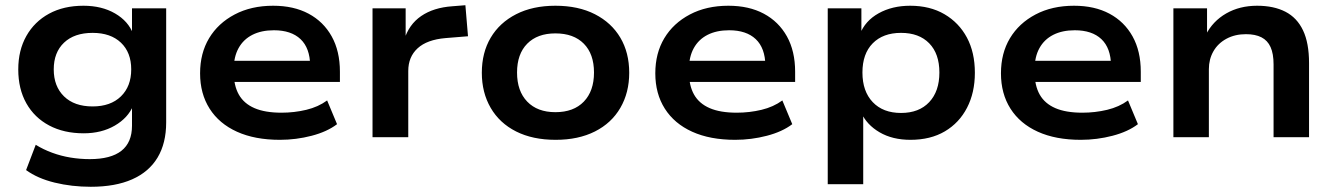

<svg xmlns="http://www.w3.org/2000/svg" viewBox="-20 -526 5117 736"><path d="M328 190Q255 190 189.5 174Q124 158 80 126L117 29Q146 47 180 59.5Q214 72 250.5 78Q287 84 324 84Q405 84 445.5 52Q486 20 486 -44V-122H491Q471 -74 420 -44.5Q369 -15 301 -15Q225 -15 168.5 -45Q112 -75 81 -130Q50 -185 50 -260Q50 -333 81 -388Q112 -443 168 -473.5Q224 -504 300 -504Q370 -504 421 -474.5Q472 -445 491 -395H486V-494H617V-57Q617 23 584 78Q551 133 486.5 161.5Q422 190 328 190ZM335 -118Q404 -118 443.5 -156.5Q483 -195 483 -260Q483 -325 443.5 -362.5Q404 -400 335 -400Q265 -400 225.5 -362.5Q186 -325 186 -260Q186 -195 225.5 -156.5Q265 -118 335 -118Z M1053 10Q957 10 888.5 -21Q820 -52 783.5 -109.5Q747 -167 747 -245Q747 -322 781.5 -379.5Q816 -437 879.5 -470.5Q943 -504 1027 -504Q1106 -504 1163 -473.5Q1220 -443 1251.5 -386.5Q1283 -330 1283 -251V-212H855V-293H1188L1169 -275Q1168 -342 1132 -376Q1096 -410 1030 -410Q982 -410 947.5 -392.5Q913 -375 894.5 -341.5Q876 -308 876 -261V-250Q876 -198 895.5 -163.5Q915 -129 955.5 -111.5Q996 -94 1059 -94Q1108 -94 1154 -105Q1200 -116 1234 -141L1272 -50Q1234 -21 1174.5 -5.5Q1115 10 1053 10Z M1408 0V-494H1535V-372H1529Q1547 -432 1594.5 -464.5Q1642 -497 1714 -502L1764 -506L1774 -387L1688 -380Q1617 -374 1581 -341Q1545 -308 1545 -254V0Z M2110 10Q2022 10 1958.5 -22Q1895 -54 1861 -112.5Q1827 -171 1827 -247Q1827 -324 1861 -381.5Q1895 -439 1958.5 -471.5Q2022 -504 2109 -504Q2197 -504 2260.5 -471.5Q2324 -439 2358 -381.5Q2392 -324 2392 -247Q2392 -171 2358 -112.5Q2324 -54 2260.5 -22Q2197 10 2110 10ZM2109 -96Q2179 -96 2218 -136.5Q2257 -177 2257 -248Q2257 -319 2218 -358.5Q2179 -398 2109 -398Q2040 -398 2001 -358.5Q1962 -319 1962 -248Q1962 -177 2001 -136.5Q2040 -96 2109 -96Z M2798 10Q2702 10 2633.5 -21Q2565 -52 2528.5 -109.5Q2492 -167 2492 -245Q2492 -322 2526.5 -379.5Q2561 -437 2624.5 -470.5Q2688 -504 2772 -504Q2851 -504 2908 -473.5Q2965 -443 2996.5 -386.5Q3028 -330 3028 -251V-212H2600V-293H2933L2914 -275Q2913 -342 2877 -376Q2841 -410 2775 -410Q2727 -410 2692.5 -392.5Q2658 -375 2639.5 -341.5Q2621 -308 2621 -261V-250Q2621 -198 2640.5 -163.5Q2660 -129 2700.5 -111.5Q2741 -94 2804 -94Q2853 -94 2899 -105Q2945 -116 2979 -141L3017 -50Q2979 -21 2919.5 -5.5Q2860 10 2798 10Z M3153 180V-494H3282V-394H3276Q3296 -446 3348 -475Q3400 -504 3469 -504Q3545 -504 3600.5 -471.5Q3656 -439 3686.5 -382Q3717 -325 3717 -247Q3717 -171 3687 -113Q3657 -55 3602 -22.5Q3547 10 3470 10Q3401 10 3351.5 -19Q3302 -48 3281 -95H3289V180ZM3434 -93Q3503 -93 3542 -134.5Q3581 -176 3581 -248Q3581 -320 3542 -360Q3503 -400 3434 -400Q3365 -400 3325.5 -360Q3286 -320 3286 -248Q3286 -176 3325.5 -134.5Q3365 -93 3434 -93Z M4123 10Q4027 10 3958.5 -21Q3890 -52 3853.5 -109.5Q3817 -167 3817 -245Q3817 -322 3851.5 -379.5Q3886 -437 3949.5 -470.5Q4013 -504 4097 -504Q4176 -504 4233 -473.5Q4290 -443 4321.5 -386.5Q4353 -330 4353 -251V-212H3925V-293H4258L4239 -275Q4238 -342 4202 -376Q4166 -410 4100 -410Q4052 -410 4017.5 -392.5Q3983 -375 3964.5 -341.5Q3946 -308 3946 -261V-250Q3946 -198 3965.5 -163.5Q3985 -129 4025.5 -111.5Q4066 -94 4129 -94Q4178 -94 4224 -105Q4270 -116 4304 -141L4342 -50Q4304 -21 4244.5 -5.5Q4185 10 4123 10Z M4478 0V-494H4607V-392H4602Q4629 -445 4680.5 -474.5Q4732 -504 4799 -504Q4863 -504 4907.5 -481Q4952 -458 4975 -409.5Q4998 -361 4998 -284V0H4862V-279Q4862 -320 4850.5 -345.5Q4839 -371 4815.5 -383Q4792 -395 4756 -395Q4714 -395 4681.5 -377.5Q4649 -360 4631.5 -329.5Q4614 -299 4614 -261V0Z"/></svg>

Font: Nunito Sans 10pt SemiExpanded
Style: Bold
Weight: 700
Width: 6
Designer: Vernon Adams
Foundry: Vernon Adams
Version: Version 3.101;gftools[0.9.27]